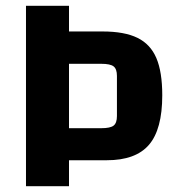

<svg xmlns="http://www.w3.org/2000/svg" viewBox="-20 -645 599 665"><path d="M542 -315Q542 -197 496 -143.5Q450 -90 350 -90H219V0H70V-625H219V-536H335Q411 -536 456 -514Q501 -492 521.5 -444Q542 -396 542 -315ZM385 -382Q385 -406 373.5 -415Q362 -424 331 -424H219V-201H331Q362 -201 373.5 -210Q385 -219 385 -243Z"/></svg>

Font: Changa SemiBold
Style: Regular
Weight: 600
Designer: Eduardo Rodriguez Tunni
Foundry: Eduardo Rodriguez Tunni
Version: Version 2.002; ttfautohint (v1.5) -l 8 -r 50 -G 150 -x 14 -H